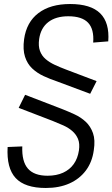

<svg xmlns="http://www.w3.org/2000/svg" viewBox="-20 -828 560 956"><path d="M208 108Q104 108 58 58.5Q12 9 18 -96L91 -99Q88 -24 119 11.5Q150 47 217 47Q261 47 294 32Q327 17 347 -11Q367 -39 373 -79Q378 -113 368.5 -136Q359 -159 340 -175.5Q321 -192 295.5 -203.5Q270 -215 242 -226L73 -291L105 -356L287 -286Q320 -273 351.5 -258.5Q383 -244 407 -221.5Q431 -199 443 -165Q455 -131 447 -80Q439 -21 407.5 21Q376 63 325.5 85.5Q275 108 208 108ZM263 -423Q230 -434 197.5 -449Q165 -464 140.5 -487Q116 -510 104.5 -545.5Q93 -581 100 -633Q112 -718 171.5 -763Q231 -808 329 -808Q432 -808 479 -761.5Q526 -715 519 -622L444 -616Q449 -683 418.5 -715Q388 -747 320 -747Q258 -747 220.5 -718Q183 -689 175 -634Q170 -599 179 -574.5Q188 -550 207.5 -533.5Q227 -517 253 -505Q279 -493 308 -482L461 -424L429 -361Z"/></svg>

Font: Pathway Extreme SemiCondensed Light
Style: Italic
Weight: 300
Width: 4
Italic angle: -8°
Version: Version 1.001;gftools[0.9.26]